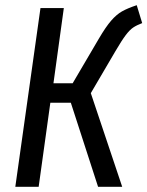

<svg xmlns="http://www.w3.org/2000/svg" viewBox="-20 -720 568 740"><path d="M528 -631Q507 -623 493.5 -614Q480 -605 464.5 -584.5Q449 -564 425 -523L330 -361L451 0H358L253 -324H174L129 0H39L136 -689H226L186 -399H260L361 -571Q388 -617 408.5 -640.5Q429 -664 450 -676Q471 -688 507 -700Z"/></svg>

Font: Fira Sans Compressed
Style: Italic
Weight: 400
Width: 1
Italic angle: -8°
Designer: bBox Type GmbH & Carrois Corporate GbR & Edenspiekermann AG
Foundry: bBox Type GmbH & Carrois Corporate GbR & Edenspiekermann AG
Version: Version 4.301